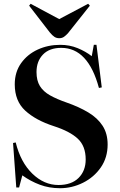

<svg xmlns="http://www.w3.org/2000/svg" viewBox="-20 -981 635 1015"><path d="M297 14Q240 14 190.5 -4.5Q141 -23 98 -54L81 10H66L49 -225L63 -228Q89 -123 151 -63Q213 -3 289 -3Q358 -3 395.5 -40.5Q433 -78 433 -138Q433 -209 391 -248Q349 -287 265 -314Q169 -345 113.5 -396Q58 -447 58 -535Q58 -600 91.5 -647Q125 -694 179.5 -719Q234 -744 298 -744Q348 -744 390.5 -726.5Q433 -709 465 -684L476 -744H490L518 -519L503 -516Q446 -728 304 -728Q241 -728 207 -692.5Q173 -657 173 -600Q173 -555 191 -526Q209 -497 244.5 -477Q280 -457 332 -439Q398 -416 447 -386.5Q496 -357 522.5 -316Q549 -275 549 -217Q549 -148 513 -96Q477 -44 419 -15Q361 14 297 14ZM293 -779Q279 -779 268 -786Q257 -793 243 -810L134 -951L142 -961L293 -880L446 -961L455 -951L339 -805Q329 -794 318.5 -786.5Q308 -779 293 -779Z"/></svg>

Font: Literata 72pt SemiBold
Style: Regular
Weight: 600
Designer: Latin by Veronika Burian and Jose Scaglione. Greek by Irene Vlachou. Cyrillic by Vera Evstafieva.
Foundry: TypeTogether
Version: Version 3.002